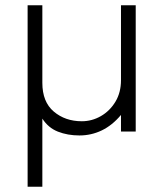

<svg xmlns="http://www.w3.org/2000/svg" viewBox="-20 -500 621 730"><path d="M85 210V-480H141V-185Q141 -112.5 184.5 -75.8Q228 -39 291 -39Q329.5 -39 363.5 -58.5Q397.5 -78 418.8 -113.2Q440 -148.5 440 -195V-480H496V0H440V-63Q407 -23.5 367 -4.2Q327 15 282 15Q237 15 200.2 0.5Q163.5 -14 141 -49V210Z"/></svg>

Font: Geologica Cursive Thin
Style: Regular
Weight: 250
Designer: Sindre Bremnes, Frode Helland
Foundry: Monokrom Skriftforlag AS
Version: Version 1.010;gftools[0.9.28]